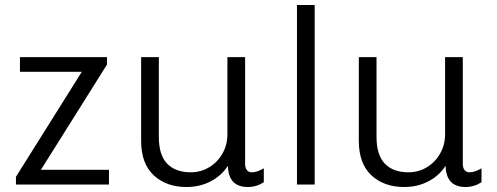

<svg xmlns="http://www.w3.org/2000/svg" viewBox="-20 -740 1994 770"><path d="M409 -511V-481L144 -59H417V0H44V-31L308 -452H60V-511Z M617 -191Q617 -118 650.5 -83.5Q684 -49 745 -49Q785 -49 818.5 -69Q852 -89 872 -124Q892 -159 892 -202V-511H963V-83Q963 -66 970.5 -57.5Q978 -49 990 -49Q1011 -49 1038 -65V-9Q1008 10 974 10Q896 10 894 -75Q868 -35 824.5 -12.5Q781 10 728 10Q647 10 596.5 -37Q546 -84 546 -175V-511H617Z M1242 -720V0H1171V-720Z M1490 -191Q1490 -118 1523.5 -83.5Q1557 -49 1618 -49Q1658 -49 1691.5 -69Q1725 -89 1745 -124Q1765 -159 1765 -202V-511H1836V-83Q1836 -66 1843.5 -57.5Q1851 -49 1863 -49Q1884 -49 1911 -65V-9Q1881 10 1847 10Q1769 10 1767 -75Q1741 -35 1697.5 -12.5Q1654 10 1601 10Q1520 10 1469.5 -37Q1419 -84 1419 -175V-511H1490Z"/></svg>

Font: Chivo Light
Style: Regular
Weight: 300
Designer: Hector Gatti
Foundry: Omnibus-Type
Version: Version 1.007